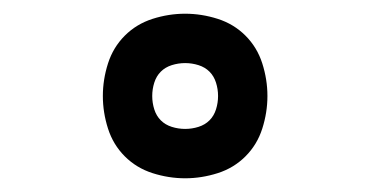

<svg xmlns="http://www.w3.org/2000/svg" viewBox="-20 -796 540 280"><path d="M250 -536Q226 -536 202.5 -543.5Q179 -551 162 -568Q145 -585 137.5 -608.5Q130 -632 130 -656Q130 -680 137.5 -703.5Q145 -727 162 -744Q179 -761 202.5 -768.5Q226 -776 250 -776Q274 -776 297.5 -768.5Q321 -761 338 -744Q355 -727 362.5 -703.5Q370 -680 370 -656Q370 -632 362.5 -608.5Q355 -585 338 -568Q321 -551 297.5 -543.5Q274 -536 250 -536ZM250 -608Q260 -608 269.5 -611Q279 -614 285.5 -620.5Q292 -627 295 -636.5Q298 -646 298 -656Q298 -666 295 -675.5Q292 -685 285.5 -691.5Q279 -698 269.5 -701Q260 -704 250 -704Q240 -704 230.5 -701Q221 -698 214.5 -691.5Q208 -685 205 -675.5Q202 -666 202 -656Q202 -646 205 -636.5Q208 -627 214.5 -620.5Q221 -614 230.5 -611Q240 -608 250 -608Z"/></svg>

Font: Iosevka Medium
Style: Regular
Weight: 500
Monospace: yes
Designer: Belleve Invis
Foundry: Belleve Invis
Version: Version 32.5.0; ttfautohint (v1.8.4)